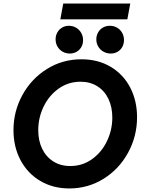

<svg xmlns="http://www.w3.org/2000/svg" viewBox="-20 -1064 816 1091"><path d="M56.6 -324.2Q56.6 -431.6 107.4 -524.2Q158.2 -616.7 246.6 -671.9Q335 -727.1 442.9 -727.1Q537.6 -727.1 609.4 -684.1Q681.2 -641.1 720 -566.2Q758.8 -491.2 758.8 -397.9Q758.8 -290 708 -196.8Q657.2 -103.5 568.8 -48.3Q480.5 6.8 374 6.8Q280.8 6.8 208.5 -36.1Q136.2 -79.1 96.4 -154.5Q56.6 -230 56.6 -324.2ZM618.2 -396Q618.2 -454.6 596.7 -500.7Q575.2 -546.9 534.2 -573.2Q493.2 -599.6 437.5 -599.6Q368.7 -599.6 313.7 -560.8Q258.8 -522 228 -458.5Q197.3 -395 197.3 -324.2Q197.3 -265.6 219.2 -219.5Q241.2 -173.3 282.5 -147Q323.7 -120.6 379.4 -120.6Q448.2 -120.6 502.7 -159.4Q557.1 -198.2 587.6 -261.7Q618.2 -325.2 618.2 -396ZM527.3 -840.3Q527.3 -861.8 537.4 -879.6Q547.4 -897.5 564.9 -907.5Q582.5 -917.5 604.5 -917.5Q626 -917.5 644 -907.5Q662.1 -897.5 673.1 -879.2Q684.1 -860.8 684.6 -837.4Q684.6 -814.9 674.8 -797.1Q665 -779.3 647.7 -769.5Q630.4 -759.8 609.4 -759.8Q586.9 -759.8 568.1 -770.3Q549.3 -780.8 538.3 -799.3Q527.3 -817.9 527.3 -840.3ZM295.9 -840.3Q295.9 -861.8 305.7 -879.4Q315.4 -897 332.8 -907.2Q350.1 -917.5 371.1 -917.5Q394 -917.5 412.6 -906.5Q431.2 -895.5 441.7 -876.7Q452.1 -857.9 452.1 -835.4Q452.1 -814.5 442.4 -797.1Q432.6 -779.8 415.3 -769.8Q397.9 -759.8 376.5 -759.8Q354.5 -759.8 335.9 -770.3Q317.4 -780.8 306.6 -799.3Q295.9 -817.9 295.9 -840.3ZM339.4 -1043.9H720.2L703.6 -954.1H322.8Z"/></svg>

Font: Reddit Sans Chocolate
Style: Bold Italic
Weight: 700
Italic angle: -11.25°
Designer: Stephen Hutchings
Version: Version 1.013